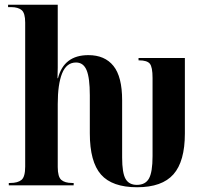

<svg xmlns="http://www.w3.org/2000/svg" viewBox="-20 -780 870 808"><path d="M557 8Q452 8 405 -45.5Q358 -99 358 -219V-379Q358 -452 344.5 -484.5Q331 -517 300 -517Q260 -517 241.5 -471.5Q223 -426 223 -342V-77Q223 -36 238 -23Q253 -10 283 -10H290V0H17V-10H23Q55 -10 70.5 -23Q86 -36 86 -79V-685Q86 -725 71 -737.5Q56 -750 27 -750H14V-760H223V-540Q223 -518 223 -495.5Q223 -473 222 -451H224Q249 -548 352 -548Q421 -548 457.5 -502.5Q494 -457 494 -358V-117Q494 -52 508.5 -27Q523 -2 556 -2Q592 -2 607 -29Q622 -56 622 -123V-452Q622 -498 610.5 -512Q599 -526 565 -526H563V-536H758V-218Q758 -101 710 -46.5Q662 8 557 8Z"/></svg>

Font: Noto Serif Display Condensed
Style: Bold
Weight: 700
Width: 3
Designer: Monotype Design Team
Foundry: Monotype Imaging Inc.
Version: Version 2.009